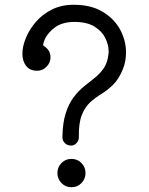

<svg xmlns="http://www.w3.org/2000/svg" viewBox="-20 -767 625 806"><path d="M278 -156Q263 -156 252.5 -166Q242 -176 242 -191Q243 -252 256 -292Q269 -332 289 -358.5Q309 -385 332.5 -404Q356 -423 378 -440.5Q400 -458 415.5 -480.5Q431 -503 435 -538Q436 -541 436 -544.5Q436 -548 436 -552Q436 -579 422 -607.5Q408 -636 376.5 -655.5Q345 -675 292 -675Q237 -675 203.5 -646.5Q170 -618 162 -584Q161 -582 161 -580Q161 -575 167 -572Q192 -555 192 -526Q192 -504 175.5 -487Q159 -470 136 -470Q105 -470 89.5 -490.5Q74 -511 74 -541Q74 -572 88.5 -607.5Q103 -643 130.5 -675Q158 -707 198 -727Q238 -747 289 -747Q363 -747 412 -717Q461 -687 485 -641.5Q509 -596 509 -547Q509 -509 496 -477Q479 -435 455 -411.5Q431 -388 405.5 -372.5Q380 -357 358.5 -337.5Q337 -318 323.5 -284.5Q310 -251 311 -191Q311 -177 301.5 -166.5Q292 -156 278 -156ZM280 19Q255 19 238 1.5Q221 -16 221 -41Q221 -65 238 -82.5Q255 -100 280 -100Q305 -100 322 -82.5Q339 -65 339 -41Q339 -16 322 1.5Q305 19 280 19Z"/></svg>

Font: Kiwi Maru
Style: Regular
Weight: 400
Designer: Hiroki-Chan
Version: Version 1.100